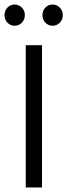

<svg xmlns="http://www.w3.org/2000/svg" viewBox="-34 -830 298 850"><path d="M152 -630V0H80V-630ZM-14 -763Q-14 -783 -1 -796.5Q12 -810 31 -810Q49 -810 62.5 -796.5Q76 -783 76 -763Q76 -743 62.5 -729.5Q49 -716 31 -716Q12 -716 -1 -729.5Q-14 -743 -14 -763ZM154 -763Q154 -783 167 -796.5Q180 -810 199 -810Q217 -810 230.5 -796.5Q244 -783 244 -763Q244 -743 230.5 -729.5Q217 -716 199 -716Q180 -716 167 -729.5Q154 -743 154 -763Z"/></svg>

Font: Ek Mukta Light
Style: Regular
Weight: 300
Designer: Girish Dalvi and Yashodeep Gholap
Foundry: Ek Type
Version: Version 2.538;PS 1.002;hotconv 16.6.51;makeotf.lib2.5.65220;